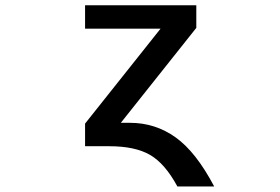

<svg xmlns="http://www.w3.org/2000/svg" viewBox="-20 -542 1040 713"><path d="M462.9 -85.9Q556.6 -85.9 632.3 -31.7Q708 22.5 775.4 150.4H638.7Q592.8 65.4 537.1 33.2Q481.4 1 385.7 1H295.9V-83L576.2 -435.5H295.9V-522.5H709V-438.5L428.7 -85.9Z"/></svg>

Font: GenEi Gothic M SemiBold
Style: Regular
Weight: 500
Designer: o_tamon (Modified); [Source Han Sans]
Ryoko NISHIZUKA  (kana & ideographs); Paul D. Hunt (Latin, Greek & Cyrillic); Wenl
Version: Version 1.1a;Original Version 1.004